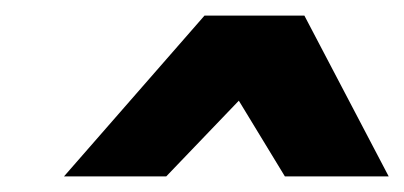

<svg xmlns="http://www.w3.org/2000/svg" viewBox="-20 -719 518 246"><path d="M62 -493H193L286 -590L345 -493H478L370 -699H242Z"/></svg>

Font: Geom Black
Style: Bold Italic
Weight: 900
Italic angle: -10°
Version: Version 1.102